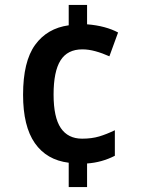

<svg xmlns="http://www.w3.org/2000/svg" viewBox="-20 -744 567 774"><path d="M331 -646Q369 -643 400.5 -634.5Q432 -626 456 -613L421 -517Q392 -530 364.5 -537.5Q337 -545 312 -545Q252 -545 224 -500.5Q196 -456 196 -363Q196 -271 225 -228Q254 -185 311 -185Q350 -185 380 -194Q410 -203 443 -219V-116Q390 -89 331 -85V10H257V-88Q168 -99 120.5 -167Q73 -235 73 -362Q73 -496 121.5 -563Q170 -630 257 -642V-724H331Z"/></svg>

Font: Noto Sans Sinhala UI SemiCondensed SemiBold
Style: Regular
Weight: 600
Width: 4
Designer: Jelle Bosma - Monotype Design Team
Foundry: Monotype Imaging Inc.
Version: Version 2.006; ttfautohint (v1.8.4.7-5d5b)